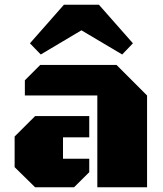

<svg xmlns="http://www.w3.org/2000/svg" viewBox="-20 -794 690 814"><path d="M392.6 0V-389.2H85.4V-453.6L150.4 -518.6H474.1L603.5 -389.2V0ZM358.4 -301.8V-211.9H247.1V-121.1H358.4V-64L293.9 0H128.9L42 -85.4V-215.3L128.9 -301.8ZM543.5 -610.4 498 -563 325.2 -665.5 152.8 -563 106.9 -610.4 251 -773.9H399.4Z"/></svg>

Font: Black Ops One
Style: Regular
Weight: 400
Designer: James Grieshaber
Foundry: James Grieshaber
Version: Version 1.002